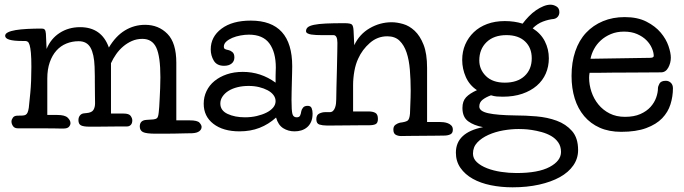

<svg xmlns="http://www.w3.org/2000/svg" viewBox="-20 -550 2922 820"><path d="M733 -36H790Q823 -36 832 -26Q841 -16 841 -8Q841 3 831 10.5Q821 18 801 19Q793 19 772 19.5Q751 20 727 20.5Q703 21 680.5 21Q658 21 646 21Q604 21 590.5 14Q577 7 577 -10Q577 -36 605 -38L635 -40Q645 -41 650.5 -45.5Q656 -50 658 -71Q659 -78 660 -93.5Q661 -109 662 -129.5Q663 -150 664 -173.5Q665 -197 665 -220Q665 -309 647.5 -346.5Q630 -384 588 -384Q564 -384 543.5 -375Q523 -366 506 -351.5Q489 -337 476 -318.5Q463 -300 454 -280V-65H508Q531 -65 538 -55Q545 -45 545 -36Q545 -23 538.5 -16.5Q532 -10 523 -10Q519 -10 496 -10Q473 -10 445.5 -9.5Q418 -9 393.5 -9Q369 -9 362 -9Q337 -9 326 -14.5Q315 -20 315 -37Q315 -49 321.5 -57Q328 -65 339 -66L349 -67Q372 -69 379 -80.5Q386 -92 386 -109Q386 -126 385.5 -145Q385 -164 385 -202Q385 -204 385 -223Q385 -242 384 -265Q382 -319 366.5 -346.5Q351 -374 316 -374Q288 -374 263.5 -364Q239 -354 221 -334Q203 -314 192.5 -284Q182 -254 182 -215V-59H225Q257 -59 269 -47.5Q281 -36 281 -24Q281 -16 274.5 -8.5Q268 -1 250 -1Q246 -1 240 -1Q234 -1 215.5 -1.5Q197 -2 160 -2Q123 -2 56 -2Q42 -2 35.5 -11.5Q29 -21 29 -31Q29 -39 35 -47.5Q41 -56 55 -56Q68 -56 76.5 -56.5Q85 -57 90 -60Q95 -63 98 -70Q101 -77 103 -90Q105 -107 109.5 -154Q114 -201 114 -264Q114 -302 112 -324Q110 -346 106.5 -357.5Q103 -369 98 -372Q93 -375 88 -375H75Q2 -375 2 -397Q2 -406 14 -412Q26 -418 47 -421.5Q68 -425 97 -426.5Q126 -428 159 -428Q167 -428 171 -423.5Q175 -419 176 -406L179 -341Q197 -385 235 -409.5Q273 -434 322 -434Q414 -434 445 -347Q474 -396 513.5 -420Q553 -444 600 -444Q657 -444 695 -405.5Q733 -367 733 -282Z M1157 -224Q1157 -235 1157.5 -245.5Q1158 -256 1158 -261Q1158 -327 1130.5 -364.5Q1103 -402 1043 -402Q1026 -402 1007 -398.5Q988 -395 972.5 -388.5Q957 -382 946.5 -372.5Q936 -363 936 -351Q936 -343 941 -340.5Q946 -338 956 -336Q963 -335 972 -328Q981 -321 981 -305Q981 -288 969 -278.5Q957 -269 937 -269Q906 -269 893 -291Q880 -313 880 -339Q880 -393 926 -427.5Q972 -462 1051 -462Q1228 -462 1228 -267Q1228 -256 1227.5 -238Q1227 -220 1226.5 -199.5Q1226 -179 1225.5 -158.5Q1225 -138 1225 -123Q1225 -77 1229 -63Q1233 -49 1247 -49Q1258 -49 1261.5 -56Q1265 -63 1267 -76Q1268 -82 1274 -90Q1280 -98 1294 -98Q1307 -98 1311 -88Q1315 -78 1315 -65Q1315 -44 1308.5 -29.5Q1302 -15 1291 -6Q1280 3 1266.5 7Q1253 11 1238 11Q1211 11 1189.5 -2.5Q1168 -16 1159 -48Q1127 -19 1088.5 -4Q1050 11 1003 11Q933 11 891.5 -21Q850 -53 850 -107Q850 -136 862 -161Q874 -186 896 -204Q918 -222 948.5 -232.5Q979 -243 1017 -243Q1094 -243 1157 -197ZM921 -108Q921 -78 952 -63.5Q983 -49 1026 -49Q1053 -49 1076.5 -54.5Q1100 -60 1118 -69Q1136 -78 1146.5 -90.5Q1157 -103 1157 -118Q1157 -132 1148 -144Q1139 -156 1123 -164.5Q1107 -173 1086.5 -178Q1066 -183 1042 -183Q1016 -183 994 -177.5Q972 -172 956 -162Q940 -152 930.5 -138Q921 -124 921 -108Z M1804 -29H1858Q1865 -29 1874.5 -28Q1884 -27 1893 -23.5Q1902 -20 1908 -13.5Q1914 -7 1914 4Q1914 19 1903 24Q1892 29 1877 29Q1872 29 1844.5 29.5Q1817 30 1784.5 30Q1752 30 1724.5 30.5Q1697 31 1693 31Q1680 31 1670 25.5Q1660 20 1660 3Q1660 -11 1669.5 -17.5Q1679 -24 1688 -26Q1713 -29 1721 -35Q1729 -41 1731 -65Q1733 -105 1733.5 -133Q1734 -161 1734 -163Q1734 -209 1730.5 -251.5Q1727 -294 1716.5 -325.5Q1706 -357 1686.5 -376Q1667 -395 1634 -395Q1592 -395 1559.5 -366.5Q1527 -338 1510 -300Q1499 -277 1493.5 -246.5Q1488 -216 1488 -186V-74H1555Q1572 -74 1583 -68Q1594 -62 1594 -42Q1594 -25 1584.5 -20Q1575 -15 1555 -15Q1551 -15 1524.5 -15Q1498 -15 1466 -14.5Q1434 -14 1406.5 -14Q1379 -14 1374 -14Q1358 -14 1344.5 -18Q1331 -22 1331 -41Q1331 -59 1343.5 -65Q1356 -71 1368 -71H1388Q1397 -71 1402.5 -76.5Q1408 -82 1411 -90.5Q1414 -99 1415 -108Q1416 -117 1416 -125Q1416 -142 1417 -179.5Q1418 -217 1419 -257Q1420 -297 1420.5 -329Q1421 -361 1421 -367Q1421 -400 1404 -400H1352Q1342 -400 1330.5 -400.5Q1319 -401 1309.5 -402.5Q1300 -404 1293.5 -407.5Q1287 -411 1287 -417Q1287 -427 1294.5 -433.5Q1302 -440 1321 -444Q1340 -448 1371.5 -449.5Q1403 -451 1451 -451Q1477 -451 1483 -445Q1489 -439 1490 -419L1493 -357Q1515 -404 1559 -429.5Q1603 -455 1653 -455Q1675 -455 1701.5 -447.5Q1728 -440 1751 -418.5Q1774 -397 1789 -359Q1804 -321 1804 -260Z M2136 -460Q2177 -460 2212 -449Q2224 -465 2238.5 -480Q2253 -495 2269 -506Q2285 -517 2301 -523.5Q2317 -530 2331 -530Q2344 -530 2356.5 -522.5Q2369 -515 2369 -498Q2369 -487 2362.5 -479Q2356 -471 2345 -469Q2323 -467 2299 -458Q2275 -449 2255 -429Q2290 -407 2307 -373.5Q2324 -340 2324 -301Q2324 -266 2311 -236Q2298 -206 2272.5 -184Q2247 -162 2210.5 -149.5Q2174 -137 2127 -137Q2113 -137 2101.5 -138Q2090 -139 2077 -143Q2055 -135 2041 -124Q2027 -113 2027 -95Q2027 -75 2065 -66.5Q2103 -58 2181 -57Q2224 -57 2271 -53Q2318 -49 2357.5 -34.5Q2397 -20 2423 9.5Q2449 39 2449 91Q2449 127 2428.5 156.5Q2408 186 2371 206.5Q2334 227 2282.5 238.5Q2231 250 2169 250Q2120 250 2076 241Q2032 232 1999 213.5Q1966 195 1946.5 167Q1927 139 1927 102Q1927 16 2043 -7Q2004 -14 1979.5 -32Q1955 -50 1955 -89Q1955 -118 1970.5 -134.5Q1986 -151 2017 -165Q1985 -186 1969.5 -221Q1954 -256 1954 -294Q1954 -330 1967 -360Q1980 -390 2003.5 -412.5Q2027 -435 2060.5 -447.5Q2094 -460 2136 -460ZM2195 1Q2163 1 2129 7Q2095 13 2066 26Q2037 39 2018.5 58.5Q2000 78 2000 106Q2000 127 2016.5 142.5Q2033 158 2060 168.5Q2087 179 2120 184Q2153 189 2186 189Q2279 189 2327.5 163Q2376 137 2376 99Q2376 75 2364 58Q2352 41 2333.5 30.5Q2315 20 2293 14Q2271 8 2251 5Q2231 2 2215.5 1.5Q2200 1 2195 1ZM2143 -400Q2089 -400 2058 -370Q2027 -340 2027 -292Q2027 -253 2055.5 -225Q2084 -197 2136 -197Q2190 -197 2220.5 -225.5Q2251 -254 2251 -301Q2251 -346 2222.5 -373Q2194 -400 2143 -400Z M2755 -303Q2772 -303 2772 -311Q2772 -326 2764 -344.5Q2756 -363 2740.5 -378.5Q2725 -394 2701 -404.5Q2677 -415 2645 -415Q2614 -415 2589 -404.5Q2564 -394 2546 -377.5Q2528 -361 2517 -340.5Q2506 -320 2502 -299ZM2498 -239Q2497 -234 2496.5 -228.5Q2496 -223 2496 -218Q2496 -188 2506 -158Q2516 -128 2535.5 -104Q2555 -80 2583.5 -65.5Q2612 -51 2649 -51Q2688 -51 2715 -63Q2742 -75 2758.5 -93.5Q2775 -112 2782.5 -133.5Q2790 -155 2790 -173Q2790 -181 2796.5 -193Q2803 -205 2824 -205Q2836 -205 2845 -196.5Q2854 -188 2854 -173Q2854 -138 2843.5 -104.5Q2833 -71 2808 -45Q2783 -19 2740 -3Q2697 13 2633 13Q2581 13 2541.5 -4.5Q2502 -22 2475 -54Q2448 -86 2434.5 -129.5Q2421 -173 2421 -226Q2421 -284 2437 -331Q2453 -378 2483 -410Q2513 -442 2555 -459.5Q2597 -477 2648 -477Q2703 -477 2741 -457.5Q2779 -438 2802 -410.5Q2825 -383 2835 -353.5Q2845 -324 2845 -304Q2845 -281 2834 -261Q2823 -241 2803 -241Q2772 -241 2729.5 -240.5Q2687 -240 2639 -240Q2629 -240 2610 -240Q2591 -240 2570 -239.5Q2549 -239 2529.5 -239Q2510 -239 2498 -239Z"/></svg>

Font: Life Savers
Style: Bold
Weight: 700
Designer: Pablo Impallari, Rodrigo Fuenzalida, Brenda Gallo
Foundry: Pablo Impallari, Rodrigo Fuenzalida, Brenda Gallo
Version: Version 3.001; ttfautohint (v0.95) -l 8 -r 50 -G 200 -x 14 -